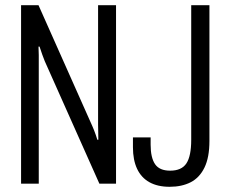

<svg xmlns="http://www.w3.org/2000/svg" viewBox="-20 -706 881 738"><path d="M61 0V-686H128L335 -221Q338 -215 341.5 -205.5Q345 -196 348.5 -186.5Q352 -177 354 -169H358Q358 -184 357.5 -201Q357 -218 357 -227V-686H426V0H362L152 -471Q148 -480 142.5 -496Q137 -512 132 -527H128Q129 -513 129 -494.5Q129 -476 129 -465V0ZM632 12Q586 12 554.5 -5.5Q523 -23 507 -57Q491 -91 491 -140V-178H559V-150Q559 -100 576 -75Q593 -50 634 -50Q678 -50 696.5 -78Q715 -106 715 -169V-686H785V-164Q785 -101 766 -62Q747 -23 713 -5.5Q679 12 632 12Z"/></svg>

Font: Archivo ExtraCondensed Light
Style: Regular
Weight: 300
Width: 2
Designer: Hector Gatti
Foundry: Omnibus-Type
Version: Version 2.001